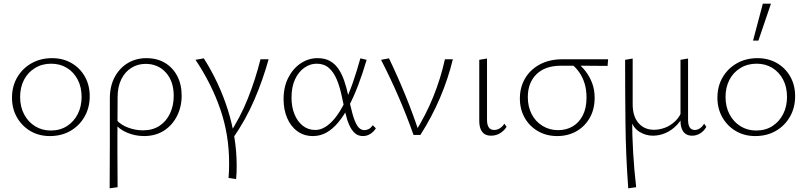

<svg xmlns="http://www.w3.org/2000/svg" viewBox="-20 -731 4372 1040"><path d="M250 6Q191 6 145 -21Q99 -48 72 -95Q45 -142 45 -202Q45 -264 73.5 -312.5Q102 -361 151 -388.5Q200 -416 262 -416Q321 -416 367 -389.5Q413 -363 439.5 -316.5Q466 -270 466 -210Q466 -148 438 -99Q410 -50 361.5 -22Q313 6 250 6ZM255 -24Q306 -24 343.5 -48.5Q381 -73 401.5 -114Q422 -155 422 -206Q422 -260 400.5 -300.5Q379 -341 342 -363.5Q305 -386 257 -386Q208 -386 169.5 -362.5Q131 -339 110 -298.5Q89 -258 89 -206Q89 -152 111 -111Q133 -70 170.5 -47Q208 -24 255 -24Z M574 289Q574 228 574.5 166.5Q575 105 575 44Q575 -17 575 -77.5Q575 -138 575 -197Q575 -265 601.5 -314Q628 -363 672.5 -389.5Q717 -416 773 -416Q831 -416 873.5 -390.5Q916 -365 940 -319.5Q964 -274 964 -213Q964 -152 938.5 -102Q913 -52 867.5 -23Q822 6 760 6Q713 6 669.5 -12Q626 -30 600 -63L613 -79Q637 -53 676 -39Q715 -25 754 -25Q807 -25 844 -49.5Q881 -74 901 -116.5Q921 -159 921 -211Q921 -291 878.5 -338Q836 -385 769 -385Q726 -385 691.5 -363.5Q657 -342 637 -301.5Q617 -261 617 -204Q617 -147 616.5 -95.5Q616 -44 616 4Q616 52 616 98Q616 144 616.5 190Q617 236 617 283Z M1259 239 1218 233Q1220 212 1220.5 192Q1221 172 1221 152Q1221 -1 1173.5 -139Q1126 -277 1039 -407L1084 -415Q1124 -352 1157 -282Q1190 -212 1213.5 -138Q1237 -64 1249.5 12.5Q1262 89 1262 166Q1262 184 1261.5 202Q1261 220 1259 239ZM1391 -410H1435Q1404 -298 1357.5 -190Q1311 -82 1241 19L1218 2Q1282 -95 1323 -198.5Q1364 -302 1391 -410Z M1675 6Q1627 6 1591 -20Q1555 -46 1535.5 -91.5Q1516 -137 1516 -194Q1516 -260 1541.5 -310Q1567 -360 1609 -388Q1651 -416 1700 -416Q1740 -416 1767.5 -400.5Q1795 -385 1813.5 -357.5Q1832 -330 1844.5 -293.5Q1857 -257 1866 -215Q1878 -156 1889.5 -114Q1901 -72 1916 -49Q1931 -26 1954 -26Q1966 -26 1978 -32.5Q1990 -39 1999 -53L2016 -36Q2005 -18 1986.5 -6Q1968 6 1946 6Q1920 6 1902 -10Q1884 -26 1871.5 -54.5Q1859 -83 1850.5 -120.5Q1842 -158 1833 -202Q1822 -257 1805 -298.5Q1788 -340 1761.5 -363Q1735 -386 1695 -386Q1660 -386 1628.5 -364Q1597 -342 1578 -301Q1559 -260 1559 -202Q1559 -152 1575 -112.5Q1591 -73 1620 -50Q1649 -27 1688 -27Q1715 -27 1741.5 -43Q1768 -59 1793.5 -90Q1819 -121 1843 -168Q1867 -215 1889 -277Q1911 -339 1932 -415L1966 -407Q1944 -332 1919.5 -268Q1895 -204 1868 -153Q1841 -102 1811 -66.5Q1781 -31 1747.5 -12.5Q1714 6 1675 6Z M2220 0Q2184 -102 2140 -204Q2096 -306 2044 -407L2087 -415Q2135 -315 2176 -214.5Q2217 -114 2250 -14H2228Q2287 -108 2327 -207Q2367 -306 2390 -410H2433Q2407 -303 2363 -200Q2319 -97 2257 0Z M2639 4Q2608 4 2592 -16.5Q2576 -37 2576 -76V-407L2618 -414V-82Q2618 -55 2627.5 -41Q2637 -27 2657 -27Q2672 -27 2686.5 -35.5Q2701 -44 2712 -61L2724 -44Q2710 -22 2688 -9Q2666 4 2639 4Z M2998 6Q2940 6 2894 -20.5Q2848 -47 2822 -93Q2796 -139 2796 -198Q2796 -258 2824 -306Q2852 -354 2904 -382Q2956 -410 3027 -410H3274L3271 -374Q3206 -375 3139.5 -375Q3073 -375 3018 -375Q2933 -375 2886 -329Q2839 -283 2839 -205Q2839 -153 2860 -112.5Q2881 -72 2919 -49Q2957 -26 3003 -26Q3047 -26 3081.5 -46Q3116 -66 3136.5 -105.5Q3157 -145 3157 -202Q3157 -245 3146.5 -279Q3136 -313 3117.5 -339.5Q3099 -366 3075 -384L3106 -391Q3130 -373 3151.5 -345.5Q3173 -318 3187 -282Q3201 -246 3201 -201Q3201 -138 3173.5 -91Q3146 -44 3100.5 -19Q3055 6 2998 6Z M3383 289Q3370 115 3368 -59Q3366 -233 3366 -407L3407 -414V-166Q3407 -101 3438.5 -64.5Q3470 -28 3523 -28Q3551 -28 3581.5 -39Q3612 -50 3638.5 -75.5Q3665 -101 3678 -142L3693 -132Q3676 -85 3647.5 -55Q3619 -25 3585 -10.5Q3551 4 3517 4Q3477 4 3443 -17.5Q3409 -39 3395 -85L3404 -88Q3404 -1 3409.5 94.5Q3415 190 3426 283ZM3729 4Q3709 4 3695 -5Q3681 -14 3673.5 -32.5Q3666 -51 3666 -76V-407L3707 -414V-82Q3707 -55 3716 -41Q3725 -27 3744 -27Q3757 -27 3770.5 -35.5Q3784 -44 3794 -61L3806 -44Q3794 -22 3773.5 -9Q3753 4 3729 4Z M4071 6Q4012 6 3966 -21Q3920 -48 3893 -95Q3866 -142 3866 -202Q3866 -264 3894.5 -312.5Q3923 -361 3972 -388.5Q4021 -416 4083 -416Q4142 -416 4188 -389.5Q4234 -363 4260.5 -316.5Q4287 -270 4287 -210Q4287 -148 4259 -99Q4231 -50 4182.5 -22Q4134 6 4071 6ZM4076 -24Q4127 -24 4164.5 -48.5Q4202 -73 4222.5 -114Q4243 -155 4243 -206Q4243 -260 4221.5 -300.5Q4200 -341 4163 -363.5Q4126 -386 4078 -386Q4029 -386 3990.5 -362.5Q3952 -339 3931 -298.5Q3910 -258 3910 -206Q3910 -152 3932 -111Q3954 -70 3991.5 -47Q4029 -24 4076 -24ZM4059 -511 4112 -711H4156L4088 -511Z"/></svg>

Font: Ysabeau Office ExtraLight
Style: Regular
Weight: 250
Designer: Christian Thalmann (Catharsis Fonts)
Version: Version 2.001;gftools[0.9.30]; featfreeze: tnum,lnum,ss02